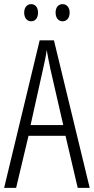

<svg xmlns="http://www.w3.org/2000/svg" viewBox="-20 -909 454 929"><path d="M97 -848C97 -822 111 -806 131 -806C150 -806 164 -821 164 -848C164 -874 150 -889 131 -889C111 -889 97 -873 97 -848ZM249 -848C249 -822 263 -806 283 -806C302 -806 317 -821 317 -848C317 -874 302 -889 283 -889C263 -889 249 -874 249 -848ZM356 0H414L241 -714H172L0 0H58L118 -252H297ZM224 -574 286 -304H128L188 -574C196 -609 202 -637 206 -667C211 -637 217 -609 224 -574Z"/></svg>

Font: Noto Sans Kannada ExtraCondensed Light
Style: Regular
Weight: 300
Width: 2
Designer: Jelle Bosma - Monotype Design Team
Foundry: Monotype Imaging Inc.
Version: Version 2.005